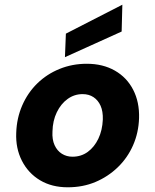

<svg xmlns="http://www.w3.org/2000/svg" viewBox="-20 -784 660 816"><path d="M268 12Q200 12 150 -18Q100 -48 73 -101Q46 -154 49 -220Q51 -282 74.5 -336Q98 -390 138.5 -429.5Q179 -469 233 -491Q287 -513 349 -513Q417 -513 468 -484Q519 -455 546 -402.5Q573 -350 571 -282Q569 -220 545.5 -166.5Q522 -113 480.5 -73Q439 -33 385.5 -10.5Q332 12 268 12ZM288 -118Q325 -118 353 -138.5Q381 -159 398 -194.5Q415 -230 417 -276Q418 -311 407.5 -334.5Q397 -358 377.5 -371Q358 -384 331 -384Q296 -384 267.5 -363.5Q239 -343 221.5 -307Q204 -271 203 -225Q201 -191 212 -167Q223 -143 243 -130.5Q263 -118 288 -118ZM256 -541 260 -641 500 -764 497 -650Z"/></svg>

Font: DM Sans 17pt Black
Style: Italic
Weight: 900
Italic angle: -10°
Version: Version 4.004;gftools[0.9.30]